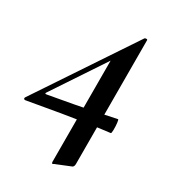

<svg xmlns="http://www.w3.org/2000/svg" viewBox="-126 -490 673 764"><g transform="rotate(20 210.5 -108.0)"><path d="M188 188Q179 193 180 182L263 -294L324 -343L63 -69Q56 -62 67 -62Q131.1 -62 180.6 -62.5Q230 -63 274.5 -64Q319 -65 367.2 -67Q370 -67 369 -51.5Q368 -36 365 -20.5Q362 -5 359 -5Q311 -7.8 260 -9.3Q209 -10.7 145 -11.2Q81 -11.6 -6 -11.6Q-10 -11.6 -11.5 -15.4Q-13 -19.2 -9 -23L356 -405Q358 -407 364 -406Q370 -405 368 -400L270.9 157.8Q268.9 169 262 172Z"/></g></svg>

Font: Cormorant Light
Style: Italic
Weight: 300
Italic angle: -10°
Designer: Christian Thalmann (Catharsis Fonts)
Foundry: Catharsis Fonts
Version: Version 4.000